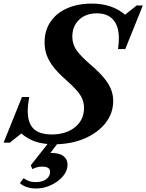

<svg xmlns="http://www.w3.org/2000/svg" viewBox="-66 -792 813 1066"><path d="M234.5 9Q176 9 132.8 -5Q89.5 -19 52.5 -51L-11.5 0H-46L56 -253.5H96Q92.5 -231.5 90.2 -212Q88 -192.5 88 -175.5Q88 -109 120.5 -77.2Q153 -45.5 221.5 -45.5Q301 -45.5 350.8 -86Q400.5 -126.5 400.5 -193.5Q400.5 -219 391.2 -241.8Q382 -264.5 359.8 -290.2Q337.5 -316 298 -350.5Q255.5 -388 230 -421Q204.5 -454 193 -486.8Q181.5 -519.5 181.5 -557Q181.5 -622 213.8 -670.2Q246 -718.5 305 -745.2Q364 -772 444 -772Q555.5 -772 628.5 -710.5L692.5 -761.5H727L629.5 -519.5H589Q591.5 -535.5 592.8 -550Q594 -564.5 594 -578Q594 -646.5 562.8 -682.2Q531.5 -718 471.5 -718Q410.5 -718 373 -682.2Q335.5 -646.5 335.5 -588.5Q335.5 -546 359.5 -512.2Q383.5 -478.5 438 -432Q483 -393.5 510.2 -360.8Q537.5 -328 550 -296.8Q562.5 -265.5 562.5 -231.5Q562.5 -163 519.5 -108.5Q476.5 -54 402.2 -22.5Q328 9 234.5 9ZM133.5 254.5Q105.5 254.5 81.5 246.2Q57.5 238 44.5 224.5L65 197.5Q78 206.5 93.8 212.8Q109.5 219 132.5 219Q170.5 219 191.2 202.5Q212 186 212 163.5Q212 146 200 139.5Q188 133 168.5 133Q152 133 138.5 137Q125 141 113.5 147L105 125.5L217 -16.5H269.5L214 57Q264 57 286.5 74.8Q309 92.5 309 122.5Q309 157 283.2 187Q257.5 217 217.2 235.8Q177 254.5 133.5 254.5Z"/></svg>

Font: Libre Caslon Text
Style: Italic
Weight: 400
Italic angle: -22.583°
Designer: Pablo Impallari, Rodrigo Fuenzalida, Katja Schimmel
Foundry: Pablo Impallari, Rodrigo Fuenzalida
Version: Version 2.000